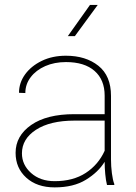

<svg xmlns="http://www.w3.org/2000/svg" viewBox="-20 -770 568 799"><path d="M425.3 0Q420.4 -19 418 -45.7Q415.5 -72.3 415.5 -96.7Q389.2 -53.7 337.6 -22Q286.1 9.8 207.5 9.8Q133.8 9.8 89.4 -30.5Q44.9 -70.8 44.9 -133.8Q44.9 -204.6 109.6 -249.8Q174.3 -294.9 289.1 -294.9H415.5V-372.1Q415.5 -438 373.5 -474.9Q331.5 -511.7 254.4 -511.7Q206.5 -511.7 168.2 -494.9Q129.9 -478 107.7 -448.7Q85.4 -419.4 85.4 -382.8L59.1 -383.8Q59.1 -425.3 84.2 -460.2Q109.4 -495.1 153.6 -516.6Q197.8 -538.1 254.4 -538.1Q336.9 -538.1 389.4 -496.3Q441.9 -454.6 441.9 -371.1V-106.4Q441.9 -78.1 445.6 -49.3Q449.2 -20.5 455.6 -4.4V0ZM207.5 -16.1Q284.2 -16.1 336.7 -50.3Q389.2 -84.5 415.5 -142.6V-268.1H290.5Q188.5 -268.1 129.9 -230Q71.3 -191.9 71.3 -131.8Q71.3 -84 109.4 -50Q147.5 -16.1 207.5 -16.1ZM262.2 -619.6 354.5 -749.5H386.7L291.5 -619.6Z"/></svg>

Font: Vazirmatn RD FD Thin
Style: Regular
Weight: 100
Designer: Saber Rastikerdar
Foundry: Saber Rastikerdar
Version: Version 33.003